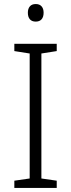

<svg xmlns="http://www.w3.org/2000/svg" viewBox="-20 -931 351 951"><path d="M261 0H51V-36L127 -47V-666L51 -678V-714H261V-678L185 -666V-47L261 -36ZM157 -911Q176 -911 186 -899.5Q196 -888 196 -868Q196 -847 186 -835.5Q176 -824 157 -824Q138 -824 128 -835.5Q118 -847 118 -868Q118 -888 128 -899.5Q138 -911 157 -911Z"/></svg>

Font: Noto Sans Armenian Light
Style: Regular
Weight: 300
Designer: Monotype Design Team
Foundry: Monotype Imaging Inc.
Version: Version 2.007